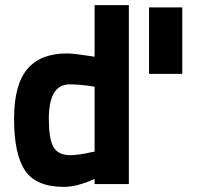

<svg xmlns="http://www.w3.org/2000/svg" viewBox="-20 -720 810 751"><path d="M484 -700V0H350V-20Q281 11 230 11Q121 11 78 -53Q35 -117 35 -255Q35 -388 86.5 -449.5Q138 -511 242 -511Q258 -511 285 -507.5Q312 -504 331 -501L350 -498V-700ZM253 -113Q270 -113 294.5 -116.5Q319 -120 334 -124L350 -127V-381Q295 -390 252 -390Q171 -390 171 -255Q171 -178 188.5 -146Q206 -114 253 -113ZM693 -691V-431H563V-691Z"/></svg>

Font: TitilliumText22L Xb
Style: Bold
Weight: 400
Designer: Campivisivi
Foundry: Campivisivi
Version: 1.000